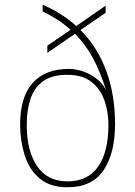

<svg xmlns="http://www.w3.org/2000/svg" viewBox="-20 -781 571 811"><path d="M265 10Q191 10 147 -27.5Q103 -65 84 -126Q65 -187 65 -255Q65 -371 118 -430.5Q171 -490 272 -490Q299 -490 329 -480Q359 -470 385.5 -450.5Q412 -431 428 -400Q403 -480 371.5 -537.5Q340 -595 297 -638L180 -558V-588L278 -655Q253 -678 224 -697Q195 -716 160 -733V-761Q240 -727 302 -671L426 -757V-727L320 -654Q392 -582 429 -481Q466 -380 466 -257Q466 -134 417.5 -62Q369 10 265 10ZM265 -15Q351 -15 394.5 -77Q438 -139 438 -254Q438 -307 421.5 -355.5Q405 -404 367 -434.5Q329 -465 264 -465Q199 -465 161.5 -437.5Q124 -410 108.5 -362.5Q93 -315 93 -254Q93 -144 136.5 -79.5Q180 -15 265 -15Z"/></svg>

Font: Noto Serif Tamil Thin
Style: Italic
Weight: 100
Italic angle: -12°
Designer: Indian Type Foundry, Tom Grace, and the Monotype Design Team
Foundry: Monotype Imaging Inc.
Version: Version 2.003; ttfautohint (v1.8.4.7-5d5b)